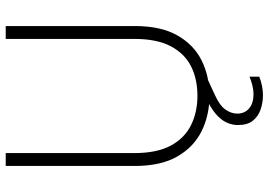

<svg xmlns="http://www.w3.org/2000/svg" viewBox="-154 -586 939 671"><g transform="rotate(-90 315.5 -250.5)"><path d="M316 12Q248 12 192.5 -15.5Q137 -43 104 -100.5Q71 -158 71 -249V-700H116V-251Q116 -172 142 -123.5Q168 -75 213.5 -52.5Q259 -30 316 -30Q375 -30 419.5 -52.5Q464 -75 489.5 -123.5Q515 -172 515 -251V-700H560V-249Q560 -158 527.5 -100.5Q495 -43 440 -15.5Q385 12 316 12ZM318 199Q293 199 269 191Q245 183 229.5 164Q214 145 214 112Q214 91 223 71.5Q232 52 253 34Q274 16 309 0L368 -25L382 2L319 31Q282 48 268 68Q254 88 254 109Q254 135 272 150.5Q290 166 322 166Q336 166 352.5 162Q369 158 383 152V186Q369 192 351.5 195.5Q334 199 318 199Z"/></g></svg>

Font: DM Sans 9pt ExtraLight
Style: Regular
Weight: 250
Version: Version 4.004;gftools[0.9.30]